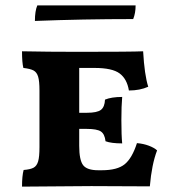

<svg xmlns="http://www.w3.org/2000/svg" viewBox="-20 -693 651 715"><path d="M565 -133Q545 -81 538 1L320 0L62 2Q62 -38 68 -60Q93 -62 105 -68.5Q117 -75 122 -92Q127 -109 127 -145V-356Q127 -391 122 -407.5Q117 -424 105 -430.5Q93 -437 67 -440Q62 -460 62 -502Q158 -500 275 -500Q470 -500 513 -502Q518 -414 532 -370Q501 -356 460 -356Q453 -399 425.5 -419.5Q398 -440 332 -440H275V-273H303Q342 -273 356 -284Q370 -295 371 -322Q395 -332 435 -332Q432 -298 432 -246Q432 -189 435 -159Q394 -159 373 -167Q370 -194 355.5 -203.5Q341 -213 303 -213H275V-150Q275 -97 289.5 -78Q304 -59 346 -59H359Q417 -59 444.5 -81.5Q472 -104 490 -160Q514 -158 534 -150.5Q554 -143 565 -133ZM119 -673H485Q485 -644 476 -622Q289 -622 110 -615Q110 -652 119 -673Z"/></svg>

Font: Vollkorn SC
Style: Bold
Weight: 700
Designer: Friedrich Althausen
Foundry: Friedrich Althausen
Version: Version 4.015